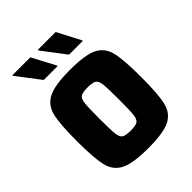

<svg xmlns="http://www.w3.org/2000/svg" viewBox="-202 -798 911 911"><g transform="rotate(-45 254.0 -342.5)"><path d="M38 -255Q38 -370 50.5 -421.5Q63 -473 107.5 -495.5Q152 -518 254 -518Q356 -518 400 -496Q444 -474 456.5 -422.5Q469 -371 469 -255Q469 -139 456.5 -87.5Q444 -36 400 -14Q356 8 254 8Q152 8 107.5 -14.5Q63 -37 50.5 -88.5Q38 -140 38 -255ZM319 -255Q319 -330 316 -356.5Q313 -383 300.5 -391.5Q288 -400 254 -400Q220 -400 207.5 -391.5Q195 -383 192 -356.5Q189 -330 189 -255Q189 -180 192 -153.5Q195 -127 207.5 -118.5Q220 -110 254 -110Q288 -110 300.5 -118.5Q313 -127 316 -153.5Q319 -180 319 -255ZM132 -572 43 -689V-693H163L225 -576V-572ZM302 -572 213 -689V-693H333L394 -576V-572Z"/></g></svg>

Font: Saira Semi Condensed
Style: Bold
Weight: 700
Width: 4
Designer: Hector Gatti with collaboration of the Omnibus-Type team
Foundry: Omnibus-Type
Version: Version 1.001; ttfautohint (v1.8)